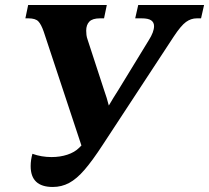

<svg xmlns="http://www.w3.org/2000/svg" viewBox="-20 -734 832 764"><path d="M190 10Q102 10 102 -73Q102 -97 109 -122Q145 -109 185 -109Q219 -109 248 -118.5Q277 -128 295 -146L304 -155L154 -608Q144 -637 132.5 -649Q121 -661 93 -661H81L92 -714H405L394 -661H378Q348 -661 335.5 -648Q323 -635 323 -612Q323 -604 324 -595Q325 -586 329 -575L394 -376Q400 -359 404.5 -344.5Q409 -330 413 -314Q431 -345 451 -376L572 -574Q593 -607 593 -630Q593 -645 581.5 -653Q570 -661 544 -661H518L530 -714H792L780 -661H763Q740 -661 720 -646.5Q700 -632 671 -588L389 -158Q348 -95 316.5 -58.5Q285 -22 255 -6Q225 10 190 10Z"/></svg>

Font: Noto Serif
Style: Bold Italic
Weight: 700
Italic angle: -12°
Designer: Monotype Design Team
Foundry: Monotype Imaging Inc.
Version: Version 2.013